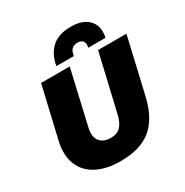

<svg xmlns="http://www.w3.org/2000/svg" viewBox="-197 -1028 1150 1196"><g transform="rotate(-30 378.0 -430.5)"><path d="M331 10Q227 10 158 -26.5Q89 -63 62 -131.5Q35 -200 57 -295L142 -660H348L258 -269Q245 -210 270.5 -178Q296 -146 349 -146Q395 -146 420.5 -173.5Q446 -201 458 -257L552 -660H756L663 -259Q631 -122 552 -56Q473 10 331 10ZM277 -703Q290 -781 338.5 -826Q387 -871 477 -871Q553 -871 594 -836Q635 -801 635 -743Q635 -726 630 -703H506Q509 -715 509 -724Q509 -743 496.5 -753.5Q484 -764 464 -764Q409 -764 403 -703Z"/></g></svg>

Font: Work Sans ExtraBold
Style: Italic
Weight: 800
Italic angle: -13°
Designer: Wei Huang
Foundry: Wei Huang
Version: Version 2.012; ttfautohint (v1.8.3)